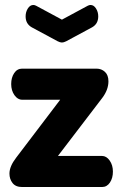

<svg xmlns="http://www.w3.org/2000/svg" viewBox="-20 -752 488 772"><path d="M213 -125H390Q408 -125 421 -106.5Q434 -88 434 -62Q434 -36 422 -18Q410 0 390 0H69Q43 0 30.5 -16Q18 -32 18 -54Q18 -83 45 -118L222 -351H69Q51 -351 38 -369.5Q25 -388 25 -414Q25 -440 37 -458Q49 -476 69 -476H368Q388 -476 402 -463Q416 -450 416 -425Q416 -391 391 -358ZM125 -729 229 -673 333 -729Q339 -732 344 -732Q357 -732 366 -718Q375 -704 375 -686Q375 -656 350 -642L246 -586Q236 -581 229 -581Q222 -581 212 -586L108 -642Q83 -656 83 -686Q83 -704 92 -718Q101 -732 114 -732Q119 -732 125 -729Z"/></svg>

Font: Dosis
Style: ExtraBold
Weight: 800
Designer: EdgarTolentino, PabloImpallari, IginoMarini
Foundry: EdgarTolentino, PabloImpallari, IginoMarini
Version: Version 1.007